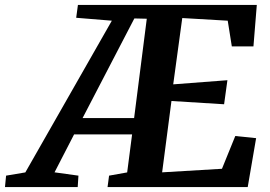

<svg xmlns="http://www.w3.org/2000/svg" viewBox="-115 -763 1102 783"><path d="M-94.7 0 -90.2 -46.7 -11.7 -59.9 341.1 -678.6 195.7 -690.5 202.8 -743H932.3L918.6 -573.8H830.4L813.7 -678.6L628.3 -689.4L591.4 -419L812.4 -435.9L798.9 -337.8L584.2 -351.1L546.2 -60.2L790.2 -74.7L844.5 -208.3L929.5 -199.6L895.2 0H323.6L329.8 -46.7L403.6 -59.9L423.7 -214.8H187.1L107.4 -60.2L204.9 -46.7L201.9 0ZM221.7 -281.4H431.9L483.6 -686.6L432.9 -687.8Z"/></svg>

Font: Merriweather Light
Style: Italic
Weight: 300
Italic angle: -7.8°
Designer: Eben Sorkin
Foundry: Eben Sorkin
Version: Version 2.101